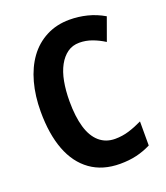

<svg xmlns="http://www.w3.org/2000/svg" viewBox="-135 -818 799 922"><g transform="rotate(-20 264.5 -357.0)"><path d="M334 -604Q299 -604 273 -585.5Q247 -567 229 -534Q211 -501 202.5 -455.5Q194 -410 194 -355Q194 -277 210 -222.5Q226 -168 259 -139.5Q292 -111 339 -111Q376 -111 410 -121.5Q444 -132 479 -149V-26Q443 -8 405 1Q367 10 321 10Q232 10 170.5 -34Q109 -78 78 -159.5Q47 -241 47 -356Q47 -436 65.5 -503.5Q84 -571 119.5 -620Q155 -669 208 -696.5Q261 -724 327 -724Q373 -724 417 -713Q461 -702 502 -678L460 -562Q430 -581 398.5 -592.5Q367 -604 334 -604Z"/></g></svg>

Font: Noto Sans Condensed
Style: Regular
Weight: 400
Width: 3
Version: Version 2.013